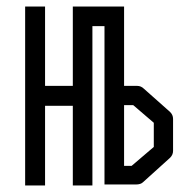

<svg xmlns="http://www.w3.org/2000/svg" viewBox="-20 -617 550 588"><path d="M203 -597H360V-354H400Q412 -354 421 -345L501 -274Q510 -265 510 -253V-155Q510 -143 501 -134L418 -59Q411 -52 396 -52H300V-537H263V-49H203V-293H118V-49H57V-597H118V-354H203ZM360 -109H383L451 -167V-241L388 -295H360Z"/></svg>

Font: IBM 3270 Semi-Condensed
Style: Condensed
Weight: 400
Monospace: yes
Version: Version 2.3.1